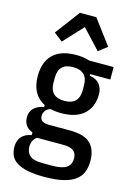

<svg xmlns="http://www.w3.org/2000/svg" viewBox="-144 -849 780 1133"><g transform="rotate(15 246.0 -283.0)"><path d="M484 51Q484 92 471 122Q458 152 429 172Q400 192 354.5 202Q309 212 243 212Q184 212 143 203.5Q102 195 76.5 179Q51 163 40 139.5Q29 116 29 86Q29 46 50.5 22.5Q72 -1 110 -7V-24Q82 -34 68.5 -54Q55 -74 55 -102Q55 -137 77.5 -158.5Q100 -180 138 -186V-198Q54 -241 54 -354Q54 -440 101.5 -486Q149 -532 243 -532Q288 -532 323 -520H473V-444H350V-434Q390 -429 410.5 -404Q431 -379 431 -342Q431 -265 383 -221Q335 -177 243 -177Q225 -177 208.5 -179Q192 -181 177 -184Q157 -178 147 -163.5Q137 -149 137 -132Q137 -112 150.5 -102Q164 -92 195 -92H320Q409 -92 446.5 -55Q484 -18 484 51ZM243 -252Q332 -252 332 -340V-370Q332 -458 243 -458Q154 -458 154 -370V-340Q154 -252 243 -252ZM387 61Q387 32 368 16Q349 0 304 0H144Q114 21 114 62Q114 97 136.5 116.5Q159 136 213 136H275Q334 136 360.5 117.5Q387 99 387 61ZM298 -778 411 -627 358 -586 248 -704 138 -586 85 -627 198 -778Z"/></g></svg>

Font: IBM Plex Sans Cond Medm
Style: Regular
Weight: 500
Width: 3
Designer: Mike Abbink, Paul van der Laan, Pieter van Rosmalen
Foundry: Bold Monday
Version: Version 1.3